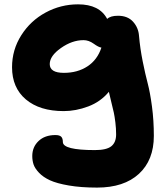

<svg xmlns="http://www.w3.org/2000/svg" viewBox="-20 -600 752 880"><path d="M424.8 259.8Q351.1 259.8 295.7 250.2Q240.2 240.7 209 226.3Q177.7 211.9 158.7 191.7Q139.6 171.4 133.8 153.6Q127.9 135.7 127.9 115.2Q127.9 73.7 156.7 46.4Q185.5 19 233.9 19Q252.9 19 260.5 26.6Q268.1 34.2 268.1 50.8Q268.1 87.9 415 87.9Q468.3 87.9 490.2 70.3Q512.2 52.7 512.2 16.1Q512.2 -11.2 508.8 -38.8Q505.4 -66.4 501.7 -83.7Q498 -101.1 490.2 -131.8Q482.4 -162.6 479 -179.2Q440.9 -133.3 384.3 -112.1Q327.6 -90.8 272 -90.8Q162.1 -90.8 98.6 -144.3Q35.2 -197.8 35.2 -292Q35.2 -371.6 77.4 -438.2Q119.6 -504.9 189 -542.5Q258.3 -580.1 337.9 -580.1Q436 -580.1 471.2 -513.2Q485.8 -527.8 521 -527.8Q565.4 -527.8 590.1 -500.2Q614.7 -472.7 617.2 -435.1Q622.1 -378.4 634 -318.8Q646 -259.3 657 -217.8Q668 -176.3 676.5 -112.1Q685.1 -47.9 685.1 22.9Q685.1 133.8 616.7 196.8Q548.3 259.8 424.8 259.8ZM208 -306.2Q208 -266.1 272.9 -266.1Q335.4 -266.1 380.9 -295.9Q426.3 -325.7 444.8 -381.8Q432.1 -383.3 409.4 -399.7Q386.7 -416 362.8 -416Q310.5 -416 259.3 -379.9Q208 -343.8 208 -306.2Z"/></svg>

Font: Shantell Sans Irregular
Style: Regular
Weight: 800
Designer: Stephen Nixon, Anya Danilova, Shantell Martin
Foundry: Arrow Type
Version: Version 1.006;[9816181b4]